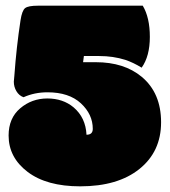

<svg xmlns="http://www.w3.org/2000/svg" viewBox="-20 -656 605 685"><path d="M64 -309.1Q103 -326.7 149.4 -326.7Q226.1 -326.7 268.6 -287.4Q311 -248 311 -196.3Q311 -175.3 288.6 -175.3Q285.6 -236.3 242.7 -272.9Q204.6 -304.7 148.9 -304.7Q93.3 -304.7 52 -269.5Q10.7 -234.4 10.7 -172.4Q10.7 -94.2 78.6 -42.7Q146.5 8.8 266.1 8.8Q400.4 8.8 477.5 -53.2Q554.7 -115.2 554.7 -219.7Q554.7 -324.2 485.8 -381.8Q422.9 -434.1 321.8 -434.1H276.4L279.3 -456.1H334Q383.8 -456.1 427.2 -442.4Q455.1 -433.1 485.4 -414.6Q514.6 -455.6 514.6 -524.4Q514.6 -593.3 489.3 -635.7H115.2Q81.1 -635.7 69.8 -627.2Q58.6 -618.7 53.2 -583.5Q38.6 -488.3 31.2 -385.7Q29.3 -367.7 29.3 -364.7Q29.3 -346.2 38.6 -330.6Q47.9 -314.9 64 -309.1Z"/></svg>

Font: Friends & Family
Style: Regular
Weight: 400
Designer: Sarang Kulkarni, Maithili Shingre, Noopur Datye
Foundry: Ek Type
Version: Version 1.000;hotconv 1.0.117;makeotfexe 2.5.65602